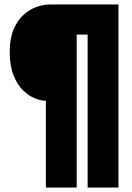

<svg xmlns="http://www.w3.org/2000/svg" viewBox="-20 -720 590 860"><path d="M185.5 120V-268.5H184.5Q164.5 -268.5 137 -279.2Q109.5 -290 83.8 -314.8Q58 -339.5 40.8 -382Q23.5 -424.5 23.5 -488Q23.5 -548 41 -588.8Q58.5 -629.5 86 -654Q113.5 -678.5 144.5 -689.2Q175.5 -700 202.5 -700H510.5V120H372.5V-565H323.5V120Z"/></svg>

Font: Trispace SemiCondensed ExtraBold
Style: Regular
Weight: 800
Width: 4
Designer: Tyler Finck
Foundry: Etcetera Type Company
Version: Version 1.210; ttfautohint (v1.8.3)